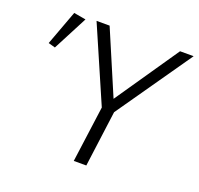

<svg xmlns="http://www.w3.org/2000/svg" viewBox="-128 -882 1057 1022"><g transform="rotate(20 400.0 -371.0)"><path d="M723 -742 477 -383 324 -742H250L434 -318L391 0H462L504 -317L800 -742ZM90 -533 192 -729 124 -741 51 -544Z"/></g></svg>

Font: Cheyenne Sans Light
Style: Italic
Weight: 300
Italic angle: -8.13011°
Designer: The Public Sans project authors (U.S. Web Design System), Libre Franklin designed by Pablo Impallari and Rodrigo Fuenzal
Foundry: The Cheyenne Sans Project Authors
Version: Version 2.007